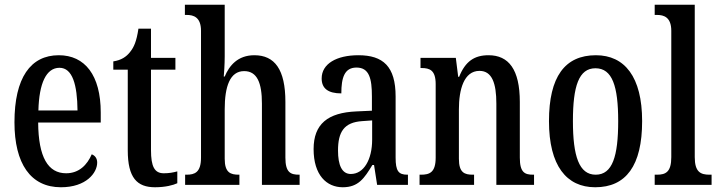

<svg xmlns="http://www.w3.org/2000/svg" viewBox="-20 -780 3034 810"><path d="M237 10C344 10 390 -51 390 -94C390 -113 380 -124 367 -129C348 -85 314 -49 259 -49C183 -49 142 -116 141 -263H405V-305C405 -463 338 -547 228 -547C109 -547 41 -452 41 -264C41 -90 109 10 237 10ZM307 -314H142C145 -429 175 -494 231 -494C286 -494 306 -422 307 -314Z M634 10C678 10 711 1 728 -7V-57C710 -52 693 -49 671 -49C632 -49 617 -77 617 -147V-486H720V-536H617V-659H564C556 -605 545 -581 529 -561C513 -540 491 -526 458 -521V-486H519V-146C519 -30 558 10 634 10Z M761 0H990V-43H988C953 -43 928 -51 928 -110V-319C928 -415 950 -480 1010 -480C1065 -480 1085 -430 1085 -343V0H1244V-43H1242C1206 -43 1184 -52 1184 -115V-350C1184 -487 1139 -547 1053 -547C983 -547 947 -503 928 -457H924C925 -468 928 -507 928 -542V-760H760V-717H768C796 -717 828 -708 828 -650V-115C828 -52 801 -43 767 -43H761Z M1426 10C1492 10 1517 -28 1551 -84H1558L1571 0H1701V-43H1698C1661 -43 1649 -59 1649 -115V-373C1649 -500 1596 -547 1492 -547C1400 -547 1337 -511 1337 -449C1337 -407 1364 -386 1420 -386C1420 -452 1433 -495 1484 -495C1538 -495 1549 -448 1549 -373V-313L1484 -310C1363 -305 1303 -257 1303 -151C1303 -41 1358 10 1426 10ZM1460 -46C1422 -46 1406 -84 1406 -145C1406 -223 1431 -264 1508 -269L1550 -272V-191C1550 -107 1515 -46 1460 -46Z M1750 0H1980V-43H1975C1940 -43 1916 -51 1916 -110V-319C1916 -402 1937 -481 2003 -481C2056 -481 2074 -428 2074 -343V0H2233V-43H2229C2194 -43 2173 -52 2173 -115V-350C2173 -487 2126 -547 2041 -547C1981 -547 1943 -521 1917 -456H1913L1903 -536H1754V-493H1758C1793 -493 1818 -484 1818 -425V-115C1818 -52 1792 -43 1756 -43H1750Z M2491 10C2621 10 2689 -81 2689 -269C2689 -456 2615 -547 2494 -547C2363 -547 2296 -456 2296 -269C2296 -81 2370 10 2491 10ZM2493 -43C2423 -43 2397 -121 2397 -269C2397 -417 2422 -492 2492 -492C2563 -492 2588 -417 2588 -269C2588 -121 2564 -43 2493 -43Z M2742 0H2982V-43H2973C2935 -43 2911 -55 2911 -117V-760H2742V-717H2752C2780 -717 2812 -708 2812 -650V-117C2812 -55 2789 -43 2752 -43H2742Z"/></svg>

Font: Noto Serif Devanagari ExtraCondensed Medium
Style: Regular
Weight: 500
Width: 2
Designer: Universal Thirst, Indian Type Foundry and the Monotype Design Team
Foundry: Monotype Imaging Inc.
Version: Version 2.004